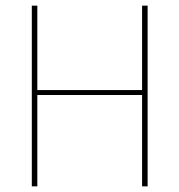

<svg xmlns="http://www.w3.org/2000/svg" viewBox="-20 -659 634 679"><path d="M112 0H92.5V-639H112ZM502 0H482.5V-639H502ZM103.5 -340.5H493.5V-323H103.5Z"/></svg>

Font: Anek Latin Thin
Style: Regular
Weight: 250
Designer: Yesha Goshar
Foundry: Ek Type
Version: Version 1.003